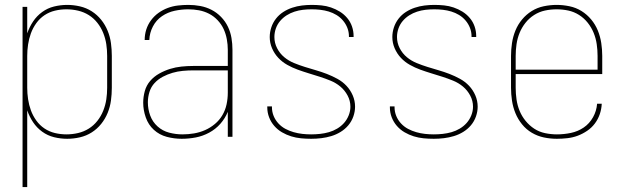

<svg xmlns="http://www.w3.org/2000/svg" viewBox="-20 -558 2540 783"><path d="M72 205V-530H91V-422Q100 -448 115 -470.5Q130 -493 152 -509Q174 -525 200.5 -531.5Q227 -538 254 -538Q280 -538 306 -532Q332 -526 354 -512Q376 -498 392.5 -477.5Q409 -457 419 -432.5Q429 -408 432.5 -382Q436 -356 436 -330V-200Q436 -174 432.5 -148Q429 -122 419 -97.5Q409 -73 392.5 -52.5Q376 -32 354 -18Q332 -4 306 2Q280 8 254 8Q227 8 200.5 1.5Q174 -5 152 -21Q130 -37 115 -59.5Q100 -82 91 -108V205ZM251 -10Q275 -10 298.5 -15.5Q322 -21 342 -33.5Q362 -46 377 -65Q392 -84 401 -106.5Q410 -129 413.5 -152.5Q417 -176 417 -200V-330Q417 -354 413.5 -377.5Q410 -401 401 -423.5Q392 -446 377 -465Q362 -484 342 -496.5Q322 -509 298.5 -514.5Q275 -520 251 -520Q227 -520 204 -514.5Q181 -509 161.5 -496Q142 -483 128 -463.5Q114 -444 106 -422Q98 -400 94.5 -376.5Q91 -353 91 -330V-200Q91 -177 94.5 -153.5Q98 -130 106 -108Q114 -86 128 -66.5Q142 -47 161.5 -34Q181 -21 204 -15.5Q227 -10 251 -10Z M721 8Q690 8 660 0Q630 -8 607.5 -28.5Q585 -49 574.5 -79Q564 -109 564 -139Q564 -163 570.5 -186.5Q577 -210 592.5 -228Q608 -246 629.5 -258Q651 -270 673.5 -277Q696 -284 720 -286.5Q744 -289 768 -289H909V-355Q909 -376 905 -398Q901 -420 892 -439.5Q883 -459 867.5 -475.5Q852 -492 832.5 -502Q813 -512 791.5 -516Q770 -520 748 -520Q720 -520 692 -514Q664 -508 640.5 -492Q617 -476 603.5 -450Q590 -424 589 -395H570Q570 -417 576.5 -437.5Q583 -458 596 -475.5Q609 -493 626.5 -505.5Q644 -518 664 -525.5Q684 -533 705.5 -535.5Q727 -538 748 -538Q773 -538 797 -533.5Q821 -529 842.5 -518Q864 -507 881.5 -489Q899 -471 909.5 -449Q920 -427 924 -403Q928 -379 928 -355V0H909V-102Q898 -75 878.5 -53Q859 -31 833 -17Q807 -3 778.5 2.5Q750 8 721 8ZM724 -10Q748 -10 771.5 -14Q795 -18 816.5 -27.5Q838 -37 856.5 -52.5Q875 -68 887 -88.5Q899 -109 904 -132.5Q909 -156 909 -180V-271H768Q747 -271 725.5 -269Q704 -267 683.5 -261Q663 -255 644 -245Q625 -235 610.5 -219.5Q596 -204 589.5 -183Q583 -162 583 -141Q583 -113 592.5 -87Q602 -61 622.5 -42.5Q643 -24 670 -17Q697 -10 724 -10Z M1249 8Q1228 8 1207.5 6Q1187 4 1167.5 -2Q1148 -8 1130 -18.5Q1112 -29 1098.5 -44.5Q1085 -60 1077.5 -79.5Q1070 -99 1070 -120Q1070 -121 1070 -122Q1070 -123 1070 -124H1089Q1089 -123 1089 -122Q1089 -121 1089 -121Q1089 -102 1096 -85Q1103 -68 1115.5 -54.5Q1128 -41 1144 -32.5Q1160 -24 1177.5 -19Q1195 -14 1213 -12Q1231 -10 1249 -10Q1267 -10 1285.5 -12Q1304 -14 1321.5 -19Q1339 -24 1355 -33.5Q1371 -43 1383 -56.5Q1395 -70 1402 -87.5Q1409 -105 1409 -123Q1409 -147 1397.5 -168.5Q1386 -190 1368 -205Q1350 -220 1328 -229Q1306 -238 1284 -245Q1262 -252 1239 -259Q1216 -266 1194 -274Q1172 -282 1151.5 -293.5Q1131 -305 1115 -322Q1099 -339 1089.5 -361Q1080 -383 1080 -407Q1080 -427 1086.5 -446.5Q1093 -466 1105.5 -482Q1118 -498 1135 -509Q1152 -520 1171.5 -526.5Q1191 -533 1211 -535.5Q1231 -538 1251 -538Q1271 -538 1291 -536Q1311 -534 1330 -527.5Q1349 -521 1366 -510.5Q1383 -500 1396 -484.5Q1409 -469 1415.5 -450Q1422 -431 1422 -411Q1422 -410 1422 -409Q1422 -408 1422 -407H1403Q1403 -407 1403 -408Q1403 -409 1403 -410Q1403 -428 1396.5 -444.5Q1390 -461 1378.5 -474.5Q1367 -488 1352 -497Q1337 -506 1320.5 -511Q1304 -516 1286.5 -518Q1269 -520 1251 -520Q1233 -520 1215.5 -518Q1198 -516 1181 -510.5Q1164 -505 1149 -495.5Q1134 -486 1122.5 -472.5Q1111 -459 1105 -442Q1099 -425 1099 -407Q1099 -383 1110 -361.5Q1121 -340 1139 -325Q1157 -310 1179 -301Q1201 -292 1223.5 -285Q1246 -278 1268.5 -271.5Q1291 -265 1313 -256.5Q1335 -248 1356 -236.5Q1377 -225 1393 -208Q1409 -191 1418.5 -169Q1428 -147 1428 -123Q1428 -103 1421 -83Q1414 -63 1400.5 -47Q1387 -31 1369 -20Q1351 -9 1331 -3Q1311 3 1290.5 5.5Q1270 8 1249 8Z M1749 8Q1728 8 1707.5 6Q1687 4 1667.5 -2Q1648 -8 1630 -18.5Q1612 -29 1598.5 -44.5Q1585 -60 1577.5 -79.5Q1570 -99 1570 -120Q1570 -121 1570 -122Q1570 -123 1570 -124H1589Q1589 -123 1589 -122Q1589 -121 1589 -121Q1589 -102 1596 -85Q1603 -68 1615.5 -54.5Q1628 -41 1644 -32.5Q1660 -24 1677.5 -19Q1695 -14 1713 -12Q1731 -10 1749 -10Q1767 -10 1785.5 -12Q1804 -14 1821.5 -19Q1839 -24 1855 -33.5Q1871 -43 1883 -56.5Q1895 -70 1902 -87.5Q1909 -105 1909 -123Q1909 -147 1897.5 -168.5Q1886 -190 1868 -205Q1850 -220 1828 -229Q1806 -238 1784 -245Q1762 -252 1739 -259Q1716 -266 1694 -274Q1672 -282 1651.5 -293.5Q1631 -305 1615 -322Q1599 -339 1589.5 -361Q1580 -383 1580 -407Q1580 -427 1586.5 -446.5Q1593 -466 1605.5 -482Q1618 -498 1635 -509Q1652 -520 1671.5 -526.5Q1691 -533 1711 -535.5Q1731 -538 1751 -538Q1771 -538 1791 -536Q1811 -534 1830 -527.5Q1849 -521 1866 -510.5Q1883 -500 1896 -484.5Q1909 -469 1915.5 -450Q1922 -431 1922 -411Q1922 -410 1922 -409Q1922 -408 1922 -407H1903Q1903 -407 1903 -408Q1903 -409 1903 -410Q1903 -428 1896.5 -444.5Q1890 -461 1878.5 -474.5Q1867 -488 1852 -497Q1837 -506 1820.5 -511Q1804 -516 1786.5 -518Q1769 -520 1751 -520Q1733 -520 1715.5 -518Q1698 -516 1681 -510.5Q1664 -505 1649 -495.5Q1634 -486 1622.5 -472.5Q1611 -459 1605 -442Q1599 -425 1599 -407Q1599 -383 1610 -361.5Q1621 -340 1639 -325Q1657 -310 1679 -301Q1701 -292 1723.5 -285Q1746 -278 1768.5 -271.5Q1791 -265 1813 -256.5Q1835 -248 1856 -236.5Q1877 -225 1893 -208Q1909 -191 1918.5 -169Q1928 -147 1928 -123Q1928 -103 1921 -83Q1914 -63 1900.5 -47Q1887 -31 1869 -20Q1851 -9 1831 -3Q1811 3 1790.5 5.5Q1770 8 1749 8Z M2251 8Q2224 8 2198 2.5Q2172 -3 2149 -16.5Q2126 -30 2109 -51Q2092 -72 2082 -96.5Q2072 -121 2068 -147.5Q2064 -174 2064 -200V-330Q2064 -356 2068 -382.5Q2072 -409 2082 -433.5Q2092 -458 2109 -478.5Q2126 -499 2148.5 -513Q2171 -527 2197.5 -532.5Q2224 -538 2250 -538Q2276 -538 2302.5 -532.5Q2329 -527 2351.5 -513Q2374 -499 2391 -478.5Q2408 -458 2418 -433.5Q2428 -409 2432 -382.5Q2436 -356 2436 -330V-256H2083V-200Q2083 -176 2086.5 -152Q2090 -128 2099 -106Q2108 -84 2123.5 -65Q2139 -46 2159 -33Q2179 -20 2203 -15Q2227 -10 2251 -10Q2280 -10 2308.5 -16Q2337 -22 2360.5 -38Q2384 -54 2398.5 -80Q2413 -106 2415 -135H2434Q2433 -113 2426 -92.5Q2419 -72 2406 -54.5Q2393 -37 2374.5 -24.5Q2356 -12 2336 -4.5Q2316 3 2294 5.5Q2272 8 2251 8ZM2417 -274V-330Q2417 -354 2413.5 -378Q2410 -402 2401 -424Q2392 -446 2377 -465Q2362 -484 2341.5 -497Q2321 -510 2297.5 -515Q2274 -520 2250 -520Q2226 -520 2202.5 -515Q2179 -510 2158.5 -497Q2138 -484 2123 -465Q2108 -446 2099 -424Q2090 -402 2086.5 -378Q2083 -354 2083 -330V-274Z"/></svg>

Font: iosevka_custom_sans_ss08 Thin
Style: Regular
Weight: 100
Designer: Belleve Invis
Foundry: Belleve Invis
Version: Version 10.3.0; ttfautohint (v1.8.3)